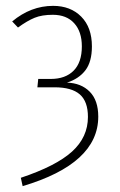

<svg xmlns="http://www.w3.org/2000/svg" viewBox="-20 -551 415 662"><path d="M163.1 -530.8Q223.1 -530.8 260 -493.7Q296.9 -456.5 296.9 -391.1Q296.9 -337.9 274.4 -308.6Q252 -279.3 210.9 -266.1Q259.8 -264.6 289.3 -234.9Q318.8 -205.1 318.8 -148.9Q318.8 13.2 58.1 90.8L51.8 62Q173.3 21.5 228.3 -28.3Q283.2 -78.1 283.2 -147.9Q283.2 -201.2 255.1 -225.6Q227.1 -250 168 -250H108.9L111.8 -278.8H154.8Q205.6 -278.8 233.9 -307.4Q262.2 -335.9 262.2 -391.1Q262.2 -441.9 235.8 -470.9Q209.5 -500 162.1 -500Q124.5 -500 99.4 -489.7Q74.2 -479.5 42 -456.1L22 -477.1Q86.4 -530.8 163.1 -530.8Z"/></svg>

Font: Fira Sans Compressed UltraLight
Style: Regular
Weight: 200
Width: 1
Designer: Carrois Corporate & Edenspiekermann AG
Foundry: Carrois Corporate GbR & Edenspiekermann AG
Version: Version 4.203;PS 004.203;hotconv 1.0.88;makeotf.lib2.5.64775